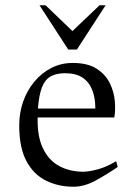

<svg xmlns="http://www.w3.org/2000/svg" viewBox="-20 -699 517 729"><path d="M259 10Q202 10 155 -13Q108 -36 80.5 -87Q53 -138 53 -223Q53 -271 68 -313.5Q83 -356 110.5 -389Q138 -422 175 -441Q212 -460 256 -460Q313 -460 347 -438Q381 -416 397 -383Q413 -350 416 -315Q419 -280 414 -253H123Q121 -182 143 -136Q165 -90 205 -68.5Q245 -47 296 -47Q317 -47 351 -56Q385 -65 421 -87L427 -65Q386 -37 343 -13.5Q300 10 259 10ZM124 -287H342Q342 -328 330 -358Q318 -388 293 -404.5Q268 -421 227 -421Q194 -421 172.5 -409Q151 -397 139.5 -368Q128 -339 124 -287ZM239 -511 130 -679H153L255 -581L358 -679H381L272 -511Z"/></svg>

Font: Ancizar Serif Light
Style: Regular
Weight: 300
Designer: Cesar Puertas, Viviana Monsalve, Julian Moncada, Julian Prieto, Jose Castro, Felipe Aragon, Mariel Hernandez, Sara Alarc
Version: Version 8.100